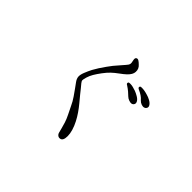

<svg xmlns="http://www.w3.org/2000/svg" viewBox="-147 -989 1295 1295"><g transform="rotate(45 500.0 -341.5)"><path d="M786 -517Q796 -520 801 -530.5Q806 -541 798 -553Q790 -566 771.5 -576Q753 -586 737 -590Q706 -600 681 -600Q678 -600 672.5 -599.5Q667 -599 665 -596Q658 -584 674 -577Q696 -567 710 -557.5Q724 -548 735 -535Q746 -523 761 -518Q776 -513 786 -517ZM707 -475Q718 -478 723 -488Q728 -498 721 -511Q714 -524 695.5 -535Q677 -546 661 -552Q646 -557 632.5 -560.5Q619 -564 607 -564Q603 -564 597.5 -563.5Q592 -563 590 -560Q583 -548 598 -541Q618 -528 632 -516Q646 -504 656 -494Q666 -484 681 -478.5Q696 -473 707 -475ZM459 -523Q478 -541 503.5 -559.5Q529 -578 544 -592Q574 -620 575 -646Q577 -677 553 -697Q542 -708 532 -714Q522 -720 513 -715Q507 -711 506.5 -704Q506 -697 508 -689Q510 -682 511.5 -670Q513 -658 506 -647Q499 -637 477 -612.5Q455 -588 437 -566Q426 -552 410.5 -530.5Q395 -509 380.5 -486.5Q366 -464 357 -447Q344 -422 333 -394Q322 -366 324 -348Q326 -330 340 -311.5Q354 -293 365 -277Q376 -262 396 -233Q416 -204 429 -175Q443 -146 456.5 -119Q470 -92 478 -67Q486 -42 490 -25Q494 -8 498 6Q501 20 510.5 27.5Q520 35 532 33Q557 30 557 -16Q557 -39 548.5 -67.5Q540 -96 525 -125Q511 -152 493.5 -177.5Q476 -203 456 -227Q436 -251 417.5 -273.5Q399 -296 390 -308Q380 -320 370 -332Q360 -344 360 -353Q360 -362 366.5 -384Q373 -406 386 -428Q399 -450 419.5 -477.5Q440 -505 459 -523Z"/></g></svg>

Font: Hannari
Style: Regular
Weight: 400
Version: Version 1.12